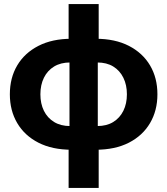

<svg xmlns="http://www.w3.org/2000/svg" viewBox="-20 -725 823 945"><path d="M332 12Q237.2 12 169.2 -22.7Q101.1 -57.5 64.8 -119.2Q28.5 -180.8 28.5 -260.9Q28.5 -341.8 64.8 -403.1Q101.1 -464.4 169.2 -499.3Q237.2 -534.2 332 -534.2H451.3Q546.4 -534.2 614.3 -499.3Q682.2 -464.4 718.5 -403.1Q754.8 -341.8 754.8 -260.9Q754.8 -180.8 718.5 -119.2Q682.2 -57.5 614.3 -22.7Q546.4 12 451.3 12ZM324.8 -104.6H458.5Q505.2 -104.6 537.5 -124.6Q569.9 -144.6 587.2 -179.7Q604.6 -214.9 604.6 -260.9Q604.6 -307 587.2 -342.3Q569.9 -377.6 537.5 -397.6Q505.2 -417.5 458.5 -417.5H324.8Q278.9 -417.5 246.2 -397.6Q213.5 -377.6 196.1 -342.3Q178.8 -307 178.8 -260.9Q178.8 -214.9 196.1 -179.7Q213.5 -144.6 246.2 -124.6Q278.9 -104.6 324.8 -104.6ZM317.7 200V-29L322 -58.1V-468L317.7 -494.2V-705H465.7V-493.9L461.3 -463.5V-54.2L465.7 -28.2V200Z"/></svg>

Font: TikTok Sans Light
Style: Regular
Weight: 300
Version: Version 4.000